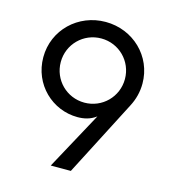

<svg xmlns="http://www.w3.org/2000/svg" viewBox="-98 -714 716 795"><g transform="rotate(15 260.5 -316.5)"><path d="M191.7 0H277.8L445.8 -325.7C461.8 -356.2 470.8 -389.6 470.8 -425.7C470.8 -543.1 375.7 -633.3 258.3 -633.3C141 -633.3 45.8 -543.1 45.8 -425.7C45.8 -309 138.2 -222.2 246.5 -222.2C273.6 -222.2 300.7 -227.8 325.7 -246.5ZM258.3 -287.5C181.9 -287.5 120.8 -348.6 120.8 -425C120.8 -501.4 181.9 -562.5 258.3 -562.5C334.7 -562.5 395.8 -501.4 395.8 -425C395.8 -348.6 334.7 -287.5 258.3 -287.5Z"/></g></svg>

Font: Afacad
Style: Regular
Weight: 400
Designer: Kristian Moeller
Foundry: Dicotype
Version: Version 1.000